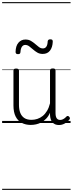

<svg xmlns="http://www.w3.org/2000/svg" viewBox="-20 -1161 686 1812"><path d="M270 18Q222 18 185 -1.5Q148 -21 127.5 -61.5Q107 -102 107 -166V-496Q107 -505 113 -509.5Q119 -514 132 -514Q146 -514 152.5 -509.5Q159 -505 159 -496V-171Q159 -127 171.5 -95.5Q184 -64 210 -47Q236 -30 277 -30Q306 -30 333 -39Q360 -48 383 -66.5Q406 -85 424 -115Q442 -145 452 -186V-496Q452 -506 458.5 -510.5Q465 -515 479 -515Q492 -515 498 -510.5Q504 -506 504 -496V-93Q504 -73 508.5 -58.5Q513 -44 523 -36.5Q533 -29 547 -29Q557 -29 567 -32.5Q577 -36 587 -43Q597 -50 607 -61Q613 -67 620 -66.5Q627 -66 633 -59Q638 -54 639.5 -47Q641 -40 636 -34Q625 -19 609 -7Q593 5 575 12Q557 19 537 19Q517 19 502 13Q487 7 476 -5Q465 -17 459 -35Q453 -53 452 -76V-97Q437 -63 415.5 -41Q394 -19 370 -6Q346 7 320.5 12.5Q295 18 270 18ZM149 -650Q127 -650 127 -671Q128 -728 154 -758Q180 -788 220 -788Q250 -788 272 -775Q294 -762 312 -746Q330 -730 347.5 -717Q365 -704 385 -704Q406 -704 417.5 -721Q429 -738 430 -771Q433 -790 454 -790Q468 -790 473 -785Q478 -780 478 -768Q476 -715 452 -683.5Q428 -652 383 -652Q354 -652 332 -665Q310 -678 291.5 -694.5Q273 -711 255.5 -724Q238 -737 218 -737Q199 -737 187 -720Q175 -703 173 -669Q172 -659 167 -654.5Q162 -650 149 -650ZM0 621H646V631H0ZM0 -20H646V0H0ZM0 -505H646V-500H0ZM0 -1141H646V-1131H0Z"/></svg>

Font: Playwrite BR Guides
Style: Regular
Weight: 400
Designer: Veronika Burian, José Scaglione
Foundry: TypeTogether
Version: Version 1.003